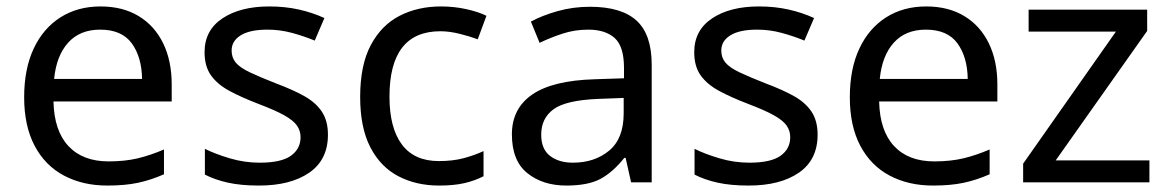

<svg xmlns="http://www.w3.org/2000/svg" viewBox="-20 -566 3627 596"><path d="M292 -546Q361 -546 410.5 -516Q460 -486 486.5 -431.5Q513 -377 513 -304V-251H146Q148 -160 192.5 -112.5Q237 -65 317 -65Q368 -65 407.5 -74.5Q447 -84 489 -102V-25Q448 -7 408 1.5Q368 10 313 10Q237 10 178.5 -21Q120 -52 87.5 -113.5Q55 -175 55 -264Q55 -352 84.5 -415Q114 -478 167.5 -512Q221 -546 292 -546ZM291 -474Q228 -474 191.5 -433.5Q155 -393 148 -321H421Q420 -389 389 -431.5Q358 -474 291 -474Z M998 -148Q998 -70 940 -30Q882 10 784 10Q728 10 687.5 1Q647 -8 616 -24V-104Q648 -88 693.5 -74.5Q739 -61 786 -61Q853 -61 883 -82.5Q913 -104 913 -140Q913 -160 902 -176Q891 -192 862.5 -208Q834 -224 781 -244Q729 -264 692 -284Q655 -304 635 -332Q615 -360 615 -404Q615 -472 670.5 -509Q726 -546 816 -546Q865 -546 907.5 -536.5Q950 -527 987 -510L957 -440Q923 -454 886 -464Q849 -474 810 -474Q756 -474 727.5 -456.5Q699 -439 699 -409Q699 -387 712 -371.5Q725 -356 755.5 -341.5Q786 -327 837 -307Q888 -288 924 -268Q960 -248 979 -219.5Q998 -191 998 -148Z M1343 10Q1272 10 1216.5 -19Q1161 -48 1129.5 -109Q1098 -170 1098 -265Q1098 -364 1131 -426Q1164 -488 1220.5 -517Q1277 -546 1349 -546Q1390 -546 1428 -537.5Q1466 -529 1490 -517L1463 -444Q1439 -453 1407 -461Q1375 -469 1347 -469Q1189 -469 1189 -266Q1189 -169 1227.5 -117.5Q1266 -66 1342 -66Q1386 -66 1419.5 -75Q1453 -84 1481 -97V-19Q1454 -5 1421.5 2.5Q1389 10 1343 10Z M1811 -545Q1909 -545 1956 -502Q2003 -459 2003 -365V0H1939L1922 -76H1918Q1883 -32 1844.5 -11Q1806 10 1738 10Q1665 10 1617 -28.5Q1569 -67 1569 -149Q1569 -229 1632 -272.5Q1695 -316 1826 -320L1917 -323V-355Q1917 -422 1888 -448Q1859 -474 1806 -474Q1764 -474 1726 -461.5Q1688 -449 1655 -433L1628 -499Q1663 -518 1711 -531.5Q1759 -545 1811 -545ZM1837 -259Q1737 -255 1698.5 -227Q1660 -199 1660 -148Q1660 -103 1687.5 -82Q1715 -61 1758 -61Q1826 -61 1871 -98.5Q1916 -136 1916 -214V-262Z M2518 -148Q2518 -70 2460 -30Q2402 10 2304 10Q2248 10 2207.5 1Q2167 -8 2136 -24V-104Q2168 -88 2213.5 -74.5Q2259 -61 2306 -61Q2373 -61 2403 -82.5Q2433 -104 2433 -140Q2433 -160 2422 -176Q2411 -192 2382.5 -208Q2354 -224 2301 -244Q2249 -264 2212 -284Q2175 -304 2155 -332Q2135 -360 2135 -404Q2135 -472 2190.5 -509Q2246 -546 2336 -546Q2385 -546 2427.5 -536.5Q2470 -527 2507 -510L2477 -440Q2443 -454 2406 -464Q2369 -474 2330 -474Q2276 -474 2247.5 -456.5Q2219 -439 2219 -409Q2219 -387 2232 -371.5Q2245 -356 2275.5 -341.5Q2306 -327 2357 -307Q2408 -288 2444 -268Q2480 -248 2499 -219.5Q2518 -191 2518 -148Z M2855 -546Q2924 -546 2973.5 -516Q3023 -486 3049.5 -431.5Q3076 -377 3076 -304V-251H2709Q2711 -160 2755.5 -112.5Q2800 -65 2880 -65Q2931 -65 2970.5 -74.5Q3010 -84 3052 -102V-25Q3011 -7 2971 1.5Q2931 10 2876 10Q2800 10 2741.5 -21Q2683 -52 2650.5 -113.5Q2618 -175 2618 -264Q2618 -352 2647.5 -415Q2677 -478 2730.5 -512Q2784 -546 2855 -546ZM2854 -474Q2791 -474 2754.5 -433.5Q2718 -393 2711 -321H2984Q2983 -389 2952 -431.5Q2921 -474 2854 -474Z M3548 0H3156V-58L3444 -468H3173V-536H3541V-470L3257 -68H3548Z"/></svg>

Font: Noto Sans Hebrew Droid
Style: Regular
Weight: 400
Designer: Monotype Design Team
Foundry: Monotype Imaging Inc.
Version: Version 1.100